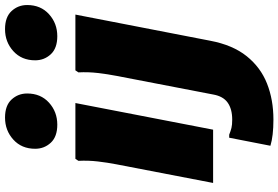

<svg xmlns="http://www.w3.org/2000/svg" viewBox="-192 -676 1108 764"><g transform="rotate(-90 362.0 -294.0)"><path d="M248 -620Q200 -620 176 -646Q152 -672 152 -708Q152 -762 188.5 -795Q225 -828 276 -828Q324 -828 348 -802Q372 -776 372 -740Q372 -686 335.5 -653Q299 -620 248 -620ZM16 0 90 -384Q97 -420 101.5 -458.5Q106 -497 104 -536L112 -548H334L228 0ZM600 -620Q552 -620 528 -646Q504 -672 504 -708Q504 -762 540.5 -795Q577 -828 628 -828Q676 -828 700 -802Q724 -776 724 -740Q724 -686 687.5 -653Q651 -620 600 -620ZM164 228 196 64H208Q223 70 235 73Q247 76 268 76Q310 76 335.5 58Q361 40 368 0L442 -384Q449 -420 453.5 -458.5Q458 -497 456 -536L464 -548H686L582 -12Q565 78 520.5 133.5Q476 189 411.5 214.5Q347 240 268 240Q203 240 164 228Z"/></g></svg>

Font: Kufam Black
Style: Italic
Weight: 900
Italic angle: -11°
Designer: Artur Schmal
Foundry: Original Type
Version: Version 1.301; ttfautohint (v1.8.3)